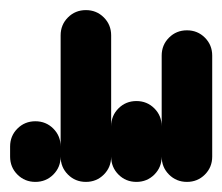

<svg xmlns="http://www.w3.org/2000/svg" viewBox="-20 -360 440 380"><path d="M0 -50H100V-70H0ZM50 -100Q29 -100 14.5 -85.5Q0 -71 0 -50Q0 -29 14.5 -14.5Q29 0 50 0Q71 0 85.5 -14.5Q100 -29 100 -50Q100 -71 85.5 -85.5Q71 -100 50 -100ZM50 -120Q29 -120 14.5 -105.5Q0 -91 0 -70Q0 -49 14.5 -34.5Q29 -20 50 -20Q71 -20 85.5 -34.5Q100 -49 100 -70Q100 -91 85.5 -105.5Q71 -120 50 -120Z M100 -50H200V-290H100ZM150 -100Q129 -100 114.5 -85.5Q100 -71 100 -50Q100 -29 114.5 -14.5Q129 0 150 0Q171 0 185.5 -14.5Q200 -29 200 -50Q200 -71 185.5 -85.5Q171 -100 150 -100ZM150 -340Q129 -340 114.5 -325.5Q100 -311 100 -290Q100 -269 114.5 -254.5Q129 -240 150 -240Q171 -240 185.5 -254.5Q200 -269 200 -290Q200 -311 185.5 -325.5Q171 -340 150 -340Z M200 -50H300V-110H200ZM250 -100Q229 -100 214.5 -85.5Q200 -71 200 -50Q200 -29 214.5 -14.5Q229 0 250 0Q271 0 285.5 -14.5Q300 -29 300 -50Q300 -71 285.5 -85.5Q271 -100 250 -100ZM250 -160Q229 -160 214.5 -145.5Q200 -131 200 -110Q200 -89 214.5 -74.5Q229 -60 250 -60Q271 -60 285.5 -74.5Q300 -89 300 -110Q300 -131 285.5 -145.5Q271 -160 250 -160Z M300 -50H400V-250H300ZM350 -100Q329 -100 314.5 -85.5Q300 -71 300 -50Q300 -29 314.5 -14.5Q329 0 350 0Q371 0 385.5 -14.5Q400 -29 400 -50Q400 -71 385.5 -85.5Q371 -100 350 -100ZM350 -300Q329 -300 314.5 -285.5Q300 -271 300 -250Q300 -229 314.5 -214.5Q329 -200 350 -200Q371 -200 385.5 -214.5Q400 -229 400 -250Q400 -271 385.5 -285.5Q371 -300 350 -300Z"/></svg>

Font: Wavefont SemiBold
Style: Regular
Weight: 600
Version: Version 3.004;gftools[0.9.33]